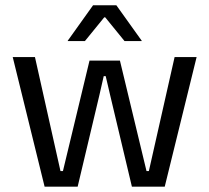

<svg xmlns="http://www.w3.org/2000/svg" viewBox="-20 -703 788 723"><path d="M148 0 27.9 -488.2H111.6L207.7 -58.9H217L317.1 -474.9H431.6L531.7 -58.9H540.6L637.5 -488.2H720.4L600.3 0H476.7L394.2 -347.1L378 -416.4H370.6L354.8 -347L272.4 0ZM330.4 -683.1H418.2L513.6 -549.7V-548.4H448.9L376.2 -637.7H372.5L299.8 -548.4H235.1V-549.7Z"/></svg>

Font: Anek Latin Medium
Style: Regular
Weight: 500
Designer: Yesha Goshar
Foundry: Ek Type
Version: Version 1.003